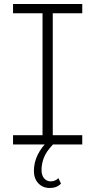

<svg xmlns="http://www.w3.org/2000/svg" viewBox="-20 -720 475 957"><path d="M243 -654V-46H390V0H45V-46H192V-654H45V-700H390V-654ZM149 132Q149 48 225 -23L244 0Q210 36 198.5 66.5Q187 97 187 127Q187 154 200 169Q213 184 233 184Q255 184 271 168L284 195Q264 217 228 217Q193 217 171 193.5Q149 170 149 132Z"/></svg>

Font: Montserrat Alternates Light
Style: Regular
Weight: 300
Designer: Julieta Ulanovsky
Foundry: Julieta Ulanovsky
Version: Version 7.200